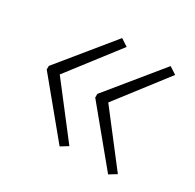

<svg xmlns="http://www.w3.org/2000/svg" viewBox="-97 -576 608 600"><g transform="rotate(30 206.5 -276.5)"><path d="M29 -282 184 -472 210 -455 72 -276 210 -97 184 -81 29 -269ZM204 -282 359 -472 385 -455 247 -276 385 -97 359 -81 204 -269Z"/></g></svg>

Font: Noto Sans ExtraLight
Style: Regular
Weight: 200
Designer: Monotype Design Team
Foundry: Monotype Imaging Inc.
Version: Version 2.007